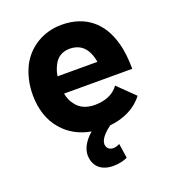

<svg xmlns="http://www.w3.org/2000/svg" viewBox="-130 -619 809 905"><g transform="rotate(-20 274.0 -166.5)"><path d="M302 -112C258 -112 226 -127 206 -156C194 -171 186 -190 182 -212H524C524 -259 519 -308 508 -344C478 -455 400 -521 281 -521C189 -521 113 -473 74 -400C52 -356 41 -309 41 -255C41 -184 62 -122 101 -78C135 -38 184 -10 243 0C205 33 187 67 187 100C187 108 188 116 190 124C203 173 244 188 284 188C313 188 340 181 356 173L345 100C334 106 323 109 313 109C297 109 284 101 280 85C279 82 279 79 279 77C279 54 300 29 335 3C408 -4 469 -36 504 -84L421 -165C393 -128 354 -113 302 -112ZM280 -402C321 -401 350 -383 367 -346C373 -333 378 -317 381 -299H181C184 -319 190 -337 198 -352C213 -384 241 -402 280 -402Z"/></g></svg>

Font: Arthouse Owned
Style: Bold
Weight: 700
Designer: Jeremy Tribby
Foundry: Tribby Type
Version: Version 1.000;PS 001.000;hotconv 1.0.88;makeotf.lib2.5.64775